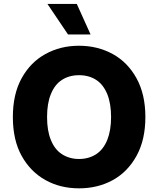

<svg xmlns="http://www.w3.org/2000/svg" viewBox="-20 -977 829 1006"><path d="M741.7 -363.8Q741.7 -244.1 695.3 -160.2Q648.9 -76.2 570.8 -33.2Q492.2 9.8 394 9.8Q295.4 9.8 217.8 -33.7Q139.2 -77.6 93.3 -160.6Q47.4 -243.2 47.4 -363.8Q47.4 -483.9 93.3 -566.9Q139.6 -650.9 217.8 -693.8Q296.4 -737.3 394 -737.3Q491.2 -737.3 570.8 -693.8Q648.9 -650.9 695.3 -566.9Q741.7 -482.9 741.7 -363.8ZM542 -483.9Q521.5 -533.7 484.4 -558.1Q446.3 -583 394 -583Q342.3 -583 304.2 -558.1Q266.6 -533.7 246.6 -483.9Q226.6 -436 226.6 -363.8Q226.6 -291.5 246.6 -243.7Q266.6 -193.8 304.2 -169.4Q343.3 -144 394 -144Q445.3 -144 484.4 -169.4Q521.5 -193.8 542 -243.7Q562 -293.5 562 -363.8Q562 -434.1 542 -483.9ZM454.6 -796.4H336.4L228.5 -956.5H382.3Z"/></svg>

Font: My Font
Style: Regular
Weight: 500
Designer: Rasmus Andersson
Foundry: rsms
Version: Version 0.001